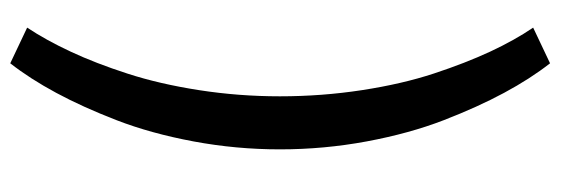

<svg xmlns="http://www.w3.org/2000/svg" viewBox="-372 -464 1072 367"><g transform="rotate(90 163.5 -280.0)"><path d="M32.3 -763.6 100.5 -795.9Q130 -758.2 157 -708Q184.1 -657.7 209.3 -592.5Q234.5 -527.3 249.8 -445.5Q265 -363.6 265 -279.5Q265 -195.9 249.8 -114.3Q234.5 -32.7 209.3 32.5Q184.1 97.7 157 148Q130 198.2 100.5 235.9L32.3 203.6Q56.4 167.3 78.4 120Q100.5 72.7 120.2 11.8Q140 -49.1 151.8 -125Q163.6 -200.9 163.6 -279.5Q163.6 -359.5 151.8 -436.4Q140 -513.2 120 -573.9Q100 -634.5 78.2 -681.4Q56.4 -728.2 32.3 -763.6Z"/></g></svg>

Font: Spartan MB SemBd
Style: Regular
Weight: 600
Designer: Matt Bailey, Mirko Velimirovic
Foundry: Matt Bailey
Version: Version 1.005